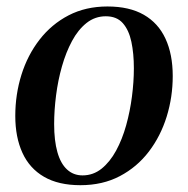

<svg xmlns="http://www.w3.org/2000/svg" viewBox="-20 -546 566 578"><path d="M303.5 -526.5Q369.5 -526.5 413 -501.5Q456.5 -476.5 478.2 -429.5Q500 -382.5 500 -317Q500 -254 481.8 -195Q463.5 -136 428 -89.5Q392.5 -43 340.8 -15.8Q289 11.5 222 11.5Q156 11.5 112.5 -13.8Q69 -39 47.5 -86Q26 -133 26 -197Q26 -261.5 44.5 -320.8Q63 -380 99 -426.5Q135 -473 186.5 -499.8Q238 -526.5 303.5 -526.5ZM298.5 -497Q266 -497 240.5 -476.8Q215 -456.5 196.8 -422.5Q178.5 -388.5 166.5 -346.2Q154.5 -304 148.8 -259Q143 -214 143 -172.5Q143 -122.5 152.8 -88Q162.5 -53.5 181.8 -35.8Q201 -18 228.5 -18Q260.5 -18 285.8 -38.2Q311 -58.5 329.5 -92.5Q348 -126.5 359.8 -168.8Q371.5 -211 377.2 -255.2Q383 -299.5 383 -340.5Q383 -385 375.5 -420.2Q368 -455.5 349.8 -476.2Q331.5 -497 298.5 -497Z"/></svg>

Font: Merriweather 120pt Medium
Style: Italic
Weight: 500
Italic angle: -7.8°
Version: Version 2.101